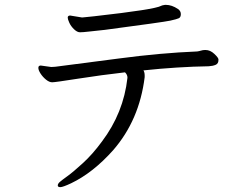

<svg xmlns="http://www.w3.org/2000/svg" viewBox="-20 -725 1040 791"><path d="M148 -455 191 -449 208 -450Q296 -461 469.5 -484Q643 -507 792 -513Q800 -514 808 -516.5Q816 -519 824 -519H827Q846 -519 863 -503Q880 -487 880 -480V-478Q880 -463 868.5 -458Q857 -453 840 -452Q713 -450 571 -435Q576 -427 576 -414V-407Q554 -230 446 -106Q363 -13 273 30Q239 46 228.5 46Q218 46 218 39Q218 32 226.5 24.5Q235 17 258 0.5Q281 -16 321.5 -53Q362 -90 400 -142Q489 -260 505 -404V-406Q505 -417 495 -427Q398 -416 302.5 -401Q207 -386 195 -386Q183 -386 169.5 -397Q156 -408 147 -422Q138 -436 138 -445.5Q138 -455 148 -455ZM318 -653 329 -654Q337 -655 368 -658Q618 -686 644 -701Q648 -703 652 -703.5Q656 -704 660 -705H663Q688 -705 713 -688Q725 -680 725 -667Q725 -654 717 -650Q709 -646 681.5 -640Q654 -634 412 -602L347 -595Q321 -592 309.5 -592Q298 -592 285 -604.5Q272 -617 265.5 -631.5Q259 -646 259 -652Q259 -661 269 -661Z"/></svg>

Font: ToneOZ-Pinyin-WenKai-Regular
Style: Regular
Weight: 400
Designer: Fontworks Inc.
Foundry: ToneOZ
Version: Version 0.240331